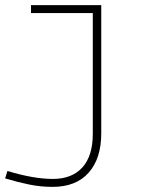

<svg xmlns="http://www.w3.org/2000/svg" viewBox="-40 -491 645 749"><path d="M355 -471V29Q355 127 306 182.5Q257 238 165 238Q119 238 74.5 229Q30 220 -20 205L-11 176Q91 207 166 207Q241 207 281.5 162Q322 117 322 31V-440H81V-471Z"/></svg>

Font: BioRhyme Expanded ExtraLight
Style: Regular
Weight: 275
Width: 7
Designer: Aoife Mooney
Foundry: Aoife Mooney Type
Version: Version 1.001